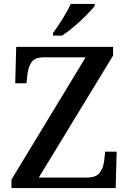

<svg xmlns="http://www.w3.org/2000/svg" viewBox="-20 -951 652 971"><path d="M38 0V-43L413 -661H201Q156 -661 139.5 -636.5Q123 -612 119 -576L114 -530H57L62 -714H552V-670L176 -53H418Q468 -53 486 -79.5Q504 -106 507 -140L512 -184H570L565 0ZM248 -784Q270 -813 296 -855Q322 -897 338 -931H459V-921Q446 -904 417.5 -875Q389 -846 355.5 -817.5Q322 -789 294 -771H248Z"/></svg>

Font: Noto Serif Bengali Medium
Style: Regular
Weight: 500
Designer: Juan Bruce, Universal Thirst, Indian Type Foundry and the Monotype Design Team.
Foundry: Monotype Imaging Inc.
Version: Version 2.003; ttfautohint (v1.8.4.7-5d5b)